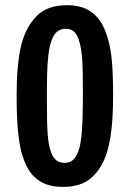

<svg xmlns="http://www.w3.org/2000/svg" viewBox="-20 -726 507 751"><path d="M226.8 5Q177 5 144 -12.7Q111 -30.4 91.4 -63.3Q71.8 -96.2 61.2 -141Q54.6 -171 51.1 -205.1Q47.6 -239.2 46.3 -277.8Q45 -316.4 45 -357Q45 -383.8 46 -409.7Q47 -435.6 49.3 -460.4Q51.6 -485.2 55.1 -508.7Q58.6 -532.2 64.2 -553.6Q81.8 -621.2 123.5 -663.4Q165.2 -705.6 241.2 -705.6Q293.8 -705.6 327.2 -685.7Q360.6 -665.8 380 -630Q399.4 -594.2 409 -546.4Q417.4 -505.2 419.9 -456.3Q422.4 -407.4 422.4 -355.6Q422.4 -311.6 420.2 -270.1Q418 -228.6 412.2 -191.6Q406.4 -154.6 395.8 -122.6Q376.2 -64.6 336.4 -29.8Q296.6 5 226.8 5ZM232.8 -89Q251.6 -89 263.7 -98.9Q275.8 -108.8 284.1 -128.5Q292.4 -148.2 296.4 -176.8Q301.6 -213 302.9 -261.1Q304.2 -309.2 304.2 -359.4Q304.2 -401.6 303.6 -441.2Q303 -480.8 300.2 -510.4Q294.6 -561.6 280.9 -587.5Q267.2 -613.4 237 -613.4Q206.2 -613.4 190.2 -586.2Q174.2 -559 169 -508.4Q167.2 -492.2 165.9 -472.9Q164.6 -453.6 164.2 -432.7Q163.8 -411.8 163.6 -389.6Q163.4 -367.4 163.4 -345.6Q163.4 -295.8 164.2 -250.1Q165 -204.4 169.8 -171.4Q174 -144.2 181.6 -125.6Q189.2 -107 201.7 -98Q214.2 -89 232.8 -89Z"/></svg>

Font: Truculenta
Style: Regular
Weight: 400
Designer: Ivan Castro, Eva Sanz & Omnibus-Type Team
Foundry: Omnibus-Type
Version: Version 1.002